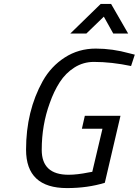

<svg xmlns="http://www.w3.org/2000/svg" viewBox="-20 -950 708 980"><path d="M339 -779 494 -930H547L634 -779H558L510 -865L421 -779ZM322 10Q113 10 113 -186Q113 -383 198 -536Q240 -611 310.5 -656.5Q381 -702 469 -702Q554 -702 640 -678L668 -671L649 -613Q549 -634 459 -634Q405 -634 360 -605.5Q315 -577 285 -530.5Q255 -484 234 -424Q193 -312 193 -185Q193 -58 330 -58Q374 -58 433 -70L451 -73L503 -293H398L413 -359H595L515 -17Q427 10 322 10Z"/></svg>

Font: Titillium Web
Style: Italic
Weight: 400
Italic angle: -13°
Version: Version 1.002;PS 57.000;hotconv 1.0.70;makeotf.lib2.5.55311